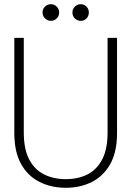

<svg xmlns="http://www.w3.org/2000/svg" viewBox="-20 -880 623 912"><path d="M293 12Q224 12 168.5 -15.5Q113 -43 80.5 -100.5Q48 -158 48 -249V-700H93V-250Q93 -172 118.5 -123Q144 -74 189.5 -51.5Q235 -29 292 -29Q351 -29 395.5 -51.5Q440 -74 465.5 -123Q491 -172 491 -250V-700H536V-249Q536 -158 503.5 -100.5Q471 -43 416 -15.5Q361 12 293 12ZM222 -781Q206 -781 194 -792.5Q182 -804 182 -821Q182 -837 193.5 -848.5Q205 -860 222 -860Q238 -860 249.5 -848.5Q261 -837 261 -821Q261 -804 249.5 -792.5Q238 -781 222 -781ZM364 -781Q347 -781 335.5 -792.5Q324 -804 324 -821Q324 -837 335.5 -848.5Q347 -860 364 -860Q380 -860 391 -848.5Q402 -837 402 -821Q402 -804 391 -792.5Q380 -781 364 -781Z"/></svg>

Font: DM Sans 36pt ExtraLight
Style: Regular
Weight: 250
Designer: Colophon Foundry, Jonny Pinhorn
Foundry: Colophon Foundry
Version: Version 4.004;gftools[0.9.30]